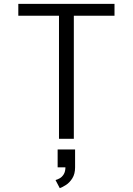

<svg xmlns="http://www.w3.org/2000/svg" viewBox="-20 -720 690 996"><path d="M286 0V-638.5H75V-700H574V-638.5H363V0ZM290 256 268 214Q278 211.5 290 204.8Q302 198 310.8 183.8Q319.5 169.5 319.5 145.5L369.5 148Q369.5 182.5 355.2 205Q341 227.5 322.2 239.5Q303.5 251.5 290 256ZM279 148V55.5H369.5V148Z"/></svg>

Font: Trispace Thin Light
Style: Regular
Weight: 300
Version: Version 1.210